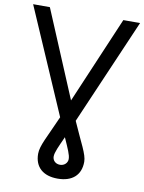

<svg xmlns="http://www.w3.org/2000/svg" viewBox="-106 -797 812 1081"><g transform="rotate(10 299.5 -256.5)"><path d="M-5.9 -727.5 254.4 -127C201.2 -4.4 168 49.8 168 96.7C168 173.3 217.3 215.8 299.8 215.8C382.3 215.8 431.6 173.3 431.6 96.7C431.6 53.2 396.5 -2.9 344.2 -122.6L605.5 -727.5H509.8L298.3 -231L89.8 -727.5ZM256.8 96.7C256.8 72.8 273.4 39.1 300.3 -21C327.6 41 342.8 72.3 342.8 96.7C342.8 117.7 325.2 136.7 299.8 136.7C273.9 136.7 256.8 119.1 256.8 96.7Z"/></g></svg>

Font: Raveo Display Display
Style: Regular
Weight: 400
Designer: Jakub Foglar, Rasmus Andersson (Inter)
Foundry: Jakubfoglar.com
Version: Version 1.100;Glyphs 3.2.3 (3260)